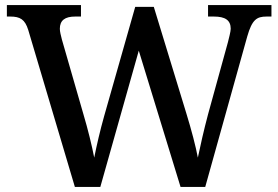

<svg xmlns="http://www.w3.org/2000/svg" viewBox="-20 -734 1093 754"><path d="M91 -616 274 0H374L525 -535L689 0H786L951 -591C970 -657 988 -669 1027 -669H1046V-714H797V-669H820C864 -669 886 -655 886 -621C886 -610 879 -584 875 -568L797 -285C780 -221 767 -163 757 -115C749 -158 732 -223 712 -288L584 -707H511L389 -278C373 -221 360 -165 350 -115C341 -162 325 -227 308 -284L223 -579C219 -595 215 -610 215 -621C215 -654 235 -669 275 -669H298V-714H7V-669H20C59 -669 78 -658 91 -616Z"/></svg>

Font: Noto Serif Yezidi Medium
Style: Regular
Weight: 500
Designer: Dalton Maag Ltd
Foundry: Dalton Maag Ltd
Version: Version 1.001